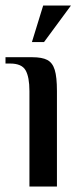

<svg xmlns="http://www.w3.org/2000/svg" viewBox="-22 -678 293 698"><path d="M85 -347Q85 -398 71 -422.5Q57 -447 15 -447H-2V-470H95Q131 -470 150 -460Q169 -450 177 -424Q185 -398 185 -347V0H85ZM135 -658H236L138 -525H94Z"/></svg>

Font: El Messiri Medium
Style: Regular
Weight: 500
Designer: Mohamed Gaber
Foundry: Kief Type Foundry
Version: Version 2.007